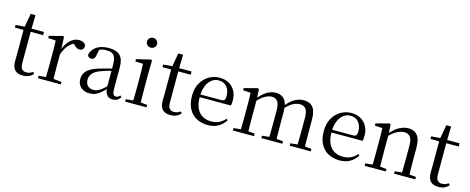

<svg xmlns="http://www.w3.org/2000/svg" viewBox="-38 -1448 5240 2141"><g transform="rotate(15 2582.5 -377.0)"><path d="M154.9 -478.9V-516H339.7V-478.9ZM235.8 14.6Q173.2 14.6 143.1 -18Q113 -50.7 113 -117.7Q113 -142.1 113.5 -161.1Q114 -180.1 114 -207.1V-478.9H14V-509.4L134.6 -518.8L115 -504.4L144.7 -672.5H200.3L196.2 -500.6V-489V-117.5Q196.2 -71.2 213.7 -50.3Q231.2 -29.5 264.3 -29.5Q286.5 -29.5 303.5 -35.9Q320.4 -42.3 340.4 -54.4L354.9 -36.8Q334.4 -11.8 305 1.4Q275.6 14.6 235.8 14.6Z M408.5 0V-27.8L518.6 -39.6H559.9L672.9 -27.8V0ZM490.9 0Q492.1 -24.4 492.6 -65.3Q493.1 -106.3 493.6 -150.7Q494.1 -195.1 494.1 -228.5V-289.4Q494.1 -341 493.5 -380.9Q492.9 -420.7 490.9 -457.5L402.8 -462.4V-487.9L556.9 -528L569.9 -519.8L576.3 -379V-378V-228.5Q576.3 -195.1 576.8 -150.7Q577.3 -106.3 577.8 -65.3Q578.3 -24.4 579.3 0ZM575.5 -318.6 553.9 -371H571.7Q587.2 -419.5 614.1 -455.5Q641 -491.4 674.4 -511Q707.8 -530.6 743 -530.6Q771.9 -530.6 793.7 -519.1Q815.6 -507.7 822.6 -485.6Q822.4 -459.5 810 -444.3Q797.7 -429.1 770.7 -429.1Q752.2 -429.1 737.3 -438.7Q722.5 -448.4 704.8 -466.9L681.8 -488.8L727.3 -487.2Q675 -473 638.4 -432.7Q601.8 -392.5 575.5 -318.6Z M1004.7 14.6Q945.5 14.6 906.1 -19.1Q866.6 -52.8 866.6 -115.1Q866.6 -153.9 883.8 -184.3Q900.9 -214.6 940.4 -239Q979.9 -263.5 1045.9 -282.3Q1087.8 -294.9 1133.8 -306.7Q1179.8 -318.5 1219.8 -327.7V-303.3Q1179.8 -293.3 1138.7 -281.5Q1097.6 -269.7 1063.6 -257Q1000.3 -233.6 973.6 -201.7Q946.9 -169.7 946.9 -128.2Q946.9 -81.6 972.5 -58Q998.2 -34.4 1040.1 -34.4Q1062.6 -34.4 1084.6 -43.3Q1106.6 -52.2 1134.7 -74.2Q1162.7 -96.3 1200.8 -134.4L1209.5 -87.1H1185.9Q1154.7 -53.7 1127.5 -31.1Q1100.2 -8.4 1071.1 3.1Q1042 14.6 1004.7 14.6ZM1271.8 13.6Q1227.1 13.6 1204.8 -16.6Q1182.5 -46.7 1179.2 -99.7V-103.3V-359Q1179.2 -415 1167.1 -445.3Q1154.9 -475.6 1129.7 -487.6Q1104.6 -499.6 1065 -499.6Q1036.3 -499.6 1007.1 -491.4Q977.9 -483.2 944.7 -464.7L988.2 -491.9L971.8 -412.7Q968.2 -386 955.7 -375.2Q943.1 -364.3 924.4 -364.3Q888.2 -364.3 880.5 -399.7Q895.4 -461 949.1 -495.8Q1002.8 -530.6 1087.2 -530.6Q1174.5 -530.6 1216.8 -489.2Q1259 -447.8 1259 -354.6V-107.7Q1259 -60.8 1270.1 -44.2Q1281.1 -27.5 1301.4 -27.5Q1314 -27.5 1324 -33.2Q1334 -38.8 1346.4 -52.1L1362.1 -36.7Q1346.2 -10.7 1323.6 1.4Q1301 13.6 1271.8 13.6Z M1415.3 0V-27.8L1525.1 -38.6H1556.5L1662.3 -27.8V0ZM1498.3 0Q1499.3 -24.4 1500.2 -65.3Q1501.1 -106.3 1501.6 -150.7Q1502.1 -195.1 1502.1 -228.5V-288.8Q1502.1 -339.6 1501.2 -380.6Q1500.3 -421.6 1498.3 -458.9L1409.3 -463V-488.6L1573.7 -528L1585.9 -519.8L1583.5 -380.2V-228.5Q1583.5 -195.1 1584 -150.7Q1584.5 -106.3 1585.1 -65.3Q1585.7 -24.4 1586.7 0ZM1534.8 -655Q1510.9 -655 1494.1 -670.5Q1477.3 -686 1477.3 -711.1Q1477.3 -735.9 1494.1 -751.8Q1510.9 -767.7 1534.8 -767.7Q1558.2 -767.7 1575.7 -751.8Q1593.2 -735.9 1593.2 -711.1Q1593.2 -686 1575.7 -670.5Q1558.2 -655 1534.8 -655Z M1858.9 -478.9V-516H2043.7V-478.9ZM1939.8 14.6Q1877.2 14.6 1847.1 -18Q1817 -50.7 1817 -117.7Q1817 -142.1 1817.5 -161.1Q1818 -180.1 1818 -207.1V-478.9H1718V-509.4L1838.6 -518.8L1819 -504.4L1848.7 -672.5H1904.3L1900.2 -500.6V-489V-117.5Q1900.2 -71.2 1917.7 -50.3Q1935.2 -29.5 1968.3 -29.5Q1990.5 -29.5 2007.5 -35.9Q2024.4 -42.3 2044.4 -54.4L2058.9 -36.8Q2038.4 -11.8 2009 1.4Q1979.6 14.6 1939.8 14.6Z M2373.3 14.6Q2299.5 14.6 2241.6 -15.4Q2183.7 -45.5 2151.1 -106.2Q2118.4 -167 2118.4 -256.8Q2118.4 -341.1 2152.5 -402.5Q2186.6 -463.8 2242.8 -497.2Q2299 -530.6 2364.9 -530.6Q2430.2 -530.6 2476.4 -503.3Q2522.6 -475.9 2547.1 -429.2Q2571.7 -382.4 2571.7 -323.2Q2571.7 -286.8 2565.4 -262.9H2156.6V-294.2H2447.3Q2473.6 -294.2 2483 -308.2Q2492.3 -322.1 2492.3 -352.3Q2492.3 -416.2 2458.2 -457.5Q2424.2 -498.8 2362.6 -498.8Q2318.8 -498.8 2283 -471.6Q2247.1 -444.5 2226 -392.8Q2204.9 -341.2 2204.9 -268.7Q2204.9 -188 2229.4 -135.9Q2253.9 -83.8 2296.9 -59.4Q2340 -35 2395.5 -35Q2448.5 -35 2487.8 -53.7Q2527.2 -72.3 2557.7 -108.1L2573.6 -94.3Q2541 -43.5 2491 -14.4Q2441 14.6 2373.3 14.6Z M2658.7 0V-27.8L2767.4 -38.6H2799.8L2903.7 -27.8V0ZM2740.9 0Q2742.1 -24.4 2742.6 -65.3Q2743.1 -106.3 2743.6 -150.7Q2744.1 -195.1 2744.1 -228.5V-290.4Q2744.1 -341 2743.6 -380.9Q2743.1 -420.7 2740.9 -457.7L2652.8 -462.6V-487.9L2806.9 -528L2819.9 -519.8L2826.3 -406.1V-403.1V-228.5Q2826.3 -195.1 2826.8 -150.7Q2827.3 -106.3 2827.8 -65.3Q2828.3 -24.4 2829.3 0ZM2987.5 0V-27.8L3094.6 -38.6H3128L3230.6 -27.8V0ZM3069.2 0Q3070.4 -24.4 3070.9 -64.8Q3071.4 -105.3 3071.9 -149.7Q3072.4 -194.1 3072.4 -228.5V-342.2Q3072.4 -416 3048.8 -446.4Q3025.2 -476.7 2985.3 -476.7Q2947.5 -476.7 2904.1 -452.8Q2860.8 -428.8 2809.4 -370.6L2800.1 -406H2811.2Q2859.5 -467.6 2910.4 -499.1Q2961.2 -530.6 3015.6 -530.6Q3080.7 -530.6 3116.5 -487.1Q3152.2 -443.5 3152.2 -342.4V-228.5Q3152.2 -194.1 3152.7 -149.7Q3153.2 -105.3 3153.8 -64.8Q3154.4 -24.4 3155.4 0ZM3314.8 0V-27.8L3420.7 -38.6H3453.9L3558.3 -27.8V0ZM3395.2 0Q3396.9 -24.4 3397.4 -64.8Q3397.9 -105.3 3398.4 -149.7Q3398.9 -194.1 3398.9 -228.5V-342.2Q3398.9 -418.5 3374.8 -447.6Q3350.7 -476.7 3307.6 -476.7Q3270.6 -476.7 3227.8 -455.1Q3185 -433.4 3134.9 -376.5L3124.4 -412.6H3135.8Q3183.7 -474 3234 -502.3Q3284.2 -530.6 3338.1 -530.6Q3407.1 -530.6 3443.4 -487.2Q3479.7 -443.9 3479.7 -343.5V-228.5Q3479.7 -194.1 3480.2 -149.7Q3480.7 -105.3 3481.2 -64.8Q3481.7 -24.4 3482.7 0Z M3894.3 14.6Q3820.5 14.6 3762.6 -15.4Q3704.7 -45.5 3672.1 -106.2Q3639.4 -167 3639.4 -256.8Q3639.4 -341.1 3673.5 -402.5Q3707.6 -463.8 3763.8 -497.2Q3820 -530.6 3885.9 -530.6Q3951.2 -530.6 3997.4 -503.3Q4043.6 -475.9 4068.1 -429.2Q4092.7 -382.4 4092.7 -323.2Q4092.7 -286.8 4086.4 -262.9H3677.6V-294.2H3968.3Q3994.6 -294.2 4004 -308.2Q4013.3 -322.1 4013.3 -352.3Q4013.3 -416.2 3979.2 -457.5Q3945.2 -498.8 3883.6 -498.8Q3839.8 -498.8 3804 -471.6Q3768.1 -444.5 3747 -392.8Q3725.9 -341.2 3725.9 -268.7Q3725.9 -188 3750.4 -135.9Q3774.9 -83.8 3817.9 -59.4Q3861 -35 3916.5 -35Q3969.5 -35 4008.8 -53.7Q4048.2 -72.3 4078.7 -108.1L4094.6 -94.3Q4062 -43.5 4012 -14.4Q3962 14.6 3894.3 14.6Z M4179.7 0V-27.8L4288.4 -38.6H4320.8L4424.7 -27.8V0ZM4261.9 0Q4263.1 -24.4 4263.6 -65.3Q4264.1 -106.3 4264.6 -150.7Q4265.1 -195.1 4265.1 -228.5V-289.4Q4265.1 -340.8 4264.5 -380.8Q4263.9 -420.7 4261.9 -457.5L4173.8 -462.4V-487.9L4327.9 -528L4340.9 -519.8L4347.3 -403.1V-401.7V-228.5Q4347.3 -195.1 4347.8 -150.7Q4348.3 -106.3 4348.8 -65.3Q4349.3 -24.4 4350.3 0ZM4519.8 0V-27.8L4627.3 -38.6H4660.3L4764.8 -27.8V0ZM4601.5 0Q4602.5 -24.4 4603 -64.8Q4603.5 -105.3 4604 -149.7Q4604.5 -194.1 4604.5 -228.5V-344.3Q4604.5 -418.1 4580.4 -447.5Q4556.3 -476.9 4512.6 -476.9Q4478.9 -476.9 4431.8 -454.8Q4384.6 -432.7 4330.2 -372.4L4321.7 -406H4331.8Q4386.4 -472.9 4440.1 -501.7Q4493.9 -530.6 4546.5 -530.6Q4612 -530.6 4649 -487.1Q4686 -443.5 4686 -342.4V-228.5Q4686 -194.1 4686.5 -149.7Q4687 -105.3 4687.6 -64.8Q4688.2 -24.4 4689.2 0Z M4952.9 -478.9V-516H5137.7V-478.9ZM5033.8 14.6Q4971.2 14.6 4941.1 -18Q4911 -50.7 4911 -117.7Q4911 -142.1 4911.5 -161.1Q4912 -180.1 4912 -207.1V-478.9H4812V-509.4L4932.6 -518.8L4913 -504.4L4942.7 -672.5H4998.3L4994.2 -500.6V-489V-117.5Q4994.2 -71.2 5011.7 -50.3Q5029.2 -29.5 5062.3 -29.5Q5084.5 -29.5 5101.5 -35.9Q5118.4 -42.3 5138.4 -54.4L5152.9 -36.8Q5132.4 -11.8 5103 1.4Q5073.6 14.6 5033.8 14.6Z"/></g></svg>

Font: Early Summer Mincho VF
Style: Regular
Weight: 250
Designer: GuiWonder
Version: Version 1.002